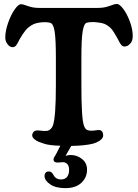

<svg xmlns="http://www.w3.org/2000/svg" viewBox="-20 -744 714 993"><path d="M317.9 229Q268.1 229 239.3 209.2Q210.4 189.5 210.4 166Q210.4 155.3 216.3 148.9Q222.2 142.6 232.4 142.6Q246.6 142.6 256.3 160.2Q268.1 184.1 295.9 184.1Q316.4 184.1 326.9 170.7Q337.4 157.2 337.4 134.8Q337.4 114.3 328.1 104.5Q318.8 94.7 304.7 94.7Q300.8 94.7 292.5 95.7Q284.2 96.7 278.3 96.7Q256.8 96.7 256.8 81.1Q256.8 76.7 258.1 73.5Q259.3 70.3 263.4 64.2Q267.6 58.1 270 53.2L292 9.8Q234.4 8.3 207.5 -1Q190.4 -6.3 179.2 -11Q168 -15.6 157.2 -24.7Q146.5 -33.7 146.5 -44.4Q146.5 -52.7 151.9 -59.8Q157.2 -66.9 166.5 -68.8Q172.4 -70.8 191.4 -68.1Q210.4 -65.4 225.1 -67.4Q234.4 -69.3 241.9 -76.7Q249.5 -84 253.4 -94.2Q269 -136.7 269 -301.3V-444.3Q269 -540 262.7 -580.6Q256.3 -621.1 240.2 -626Q220.2 -630.9 194.6 -628.4Q168.9 -626 151.9 -618.2Q128.4 -606.4 113.3 -588.4Q98.1 -570.3 82 -542Q80.1 -538.6 76.2 -531Q72.3 -523.4 70.6 -520.5Q68.8 -517.6 65.7 -512.5Q62.5 -507.3 59.8 -505.4Q57.1 -503.4 53.5 -501.7Q49.8 -500 45.4 -500Q30.8 -500 19 -515.4Q7.3 -530.8 7.3 -549.3Q7.3 -584.5 22 -626Q36.6 -667.5 55.7 -694.8Q74.7 -722.2 88.4 -722.2Q99.1 -722.2 124.5 -712.6Q149.9 -703.1 181.6 -703.1H487.3Q520 -703.1 546.6 -713.4Q573.2 -723.6 584.5 -723.6Q598.1 -723.6 617.4 -698.2Q636.7 -672.9 651.6 -632.8Q666.5 -592.8 666.5 -557.1Q666.5 -532.2 653.1 -517.8Q639.6 -503.4 624 -503.4Q619.1 -503.4 615 -505.4Q610.8 -507.3 606.9 -512.2Q603 -517.1 600.8 -520.5Q598.6 -523.9 594 -533Q589.4 -542 587.4 -545.9Q566.9 -583.5 554.2 -596.7Q539.6 -612.3 520 -620.6Q502.4 -627 475.1 -629.2Q447.8 -631.3 428.7 -626.5Q414.1 -622.6 407.5 -581.8Q400.9 -541 400.9 -443.8V-303.7Q400.9 -128.4 414.1 -94.7Q418 -82 424.3 -76.2Q430.7 -70.3 443.4 -68.4Q455.6 -66.9 472.4 -69.6Q489.3 -72.3 495.6 -71.3Q513.7 -67.4 513.7 -43.5Q513.7 -29.3 497.3 -17.8Q481 -6.3 459 -0.5Q419.4 9.3 348.6 10.7L318.8 62Q334 57.6 345.7 57.6Q377.9 57.6 404.1 78.1Q430.2 98.6 430.2 133.8Q430.2 173.3 401.1 201.2Q372.1 229 317.9 229Z"/></svg>

Font: Cooper* SemiBold
Style: Regular
Weight: 600
Designer: Owen Earl
Foundry: indestructible type*
Version: Version 0.001